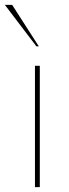

<svg xmlns="http://www.w3.org/2000/svg" viewBox="-44 -771 284 791"><path d="M120 0V-500H100V0ZM116 -580 6 -751H-24L106 -580Z"/></svg>

Font: Perun Thin
Style: Regular
Weight: 100
Foundry: Copyright (c) Stefan Peev, Context Ltd, 2016
Version: Version 1.089